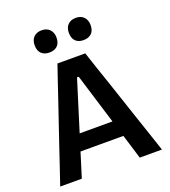

<svg xmlns="http://www.w3.org/2000/svg" viewBox="-164 -1056 1038 1174"><g transform="rotate(-20 354.5 -468.5)"><path d="M24 0Q43.5 -57.5 65 -121Q86.5 -184.5 105.5 -241.5L188.5 -486Q211 -552.5 229 -606Q247 -659 265.5 -713H446.5Q465 -657 482.8 -604Q500.5 -551 523 -486L605 -241Q625 -181.5 646 -119.5Q667 -57 686 0H541.5Q529.5 -38.5 517.5 -79Q505 -119.5 493 -159H214Q201.5 -119 189 -78.5Q176.5 -38 164.5 0ZM349 -592.5 247 -265H460.5L360 -592.5ZM465 -792.5Q432.5 -792.5 413.8 -810.8Q395 -829 395 -865.5Q395 -898.5 414 -917.8Q433 -937 466 -937Q499 -937 517.8 -917Q536.5 -897 536.5 -865.5Q536.5 -829 517.5 -810.8Q498.5 -792.5 465 -792.5ZM243 -792.5Q210.5 -792.5 191.5 -810.8Q172.5 -829 172.5 -865.5Q172.5 -898.5 191.5 -917.8Q210.5 -937 244 -937Q276.5 -937 295.5 -917Q314.5 -897 314.5 -865.5Q314.5 -829 295.5 -810.8Q276.5 -792.5 243 -792.5Z"/></g></svg>

Font: Heraclito SemiBold
Style: Regular
Weight: 600
Designer: Kostas Bartsokas (font) & Cristiano Sobral (main changes)
Foundry: Kostas Bartsokas (font) & Cristiano Sobral (main changes)
Version: Version 1.00;July 8, 2020;FontCreator 13.0.0.2655 64-bit